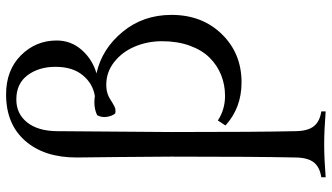

<svg xmlns="http://www.w3.org/2000/svg" viewBox="-253 -571 1107 641"><g transform="rotate(-90 300.5 -250.5)"><path d="M300.3 -487.3Q342.3 -494.1 370.1 -528.1Q397.9 -562 397.9 -618.7Q397.9 -674.3 369.9 -711.9Q341.8 -749.5 289.1 -749.5Q241.2 -749.5 212.4 -713.4Q183.6 -677.2 183.1 -613.8Q180.2 -288.6 180.2 -232.9Q180.2 56.2 183.1 183.1Q183.6 223.6 199.5 243.7Q215.3 263.7 249 268.6V283.2Q185.5 278.3 139.2 278.3Q92.8 278.3 29.3 283.2V268.6Q63 263.7 78.9 243.7Q94.7 223.6 95.2 183.1Q98.1 56.2 98.1 -232.9Q98.1 -297.4 96.7 -412.8Q95.2 -528.3 95.2 -548.3Q95.2 -656.7 151.1 -720.2Q207 -783.7 305.7 -783.7Q386.7 -783.7 436.3 -734.1Q485.8 -684.6 485.8 -614.7Q485.8 -566.9 454.1 -531Q422.4 -495.1 376 -481.9Q457.5 -463.9 514.4 -395Q571.3 -326.2 571.3 -231.4Q571.3 -129.4 507.1 -63.5Q442.9 2.4 346.2 2.4Q260.7 2.4 202.1 -51.3L218.8 -76.7Q255.4 -52.7 300.8 -52.7Q337.9 -52.7 370.4 -65.7Q402.8 -78.6 428.2 -104Q453.6 -129.4 468.5 -170.4Q483.4 -211.4 483.4 -263.2Q483.4 -311.5 465.6 -353.8Q447.8 -396 414.1 -422.6Q380.4 -449.2 338.4 -449.2Q329.1 -449.2 319.8 -447.8Q303.2 -444.8 289.6 -436Q275.9 -427.2 265.4 -421.9Q254.9 -416.5 242.2 -419.4Q233.9 -429.2 231 -446.5Q228 -463.9 236.3 -479.5Q263.2 -492.7 300.3 -487.3Z"/></g></svg>

Font: Flanker
Style: Regular
Weight: 400
Designer: Flanker
Foundry: Flanker
Version: Version 2.027